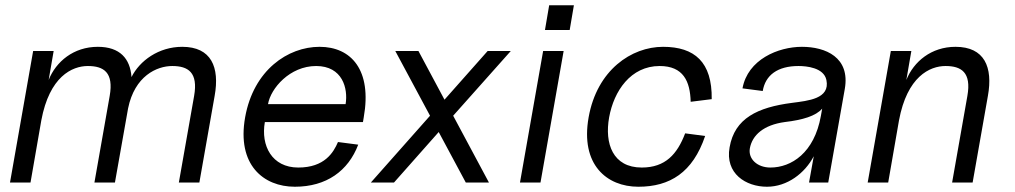

<svg xmlns="http://www.w3.org/2000/svg" viewBox="-20 -694 3860 730"><path d="M718 -329 660 0H738L796 -329C816 -439 783 -516 673 -516C583 -516 511 -463 480 -401C475 -471 436 -516 352 -516C260 -516 193 -460 165 -390L184 -500H106L18 0H96L137 -236C168 -403 254 -443 314 -443C374 -443 413 -419 397 -329L339 0H417L467 -282C492 -405 576 -443 635 -443C695 -443 734 -419 718 -329Z M1101 16C1221 16 1304 -44 1342 -144L1265 -154C1248 -114 1214 -57 1114 -57C1014 -57 971 -140 987 -230H1360L1363 -248C1395 -428 1315 -516 1195 -516C1075 -516 944 -428 912 -248C880 -68 981 16 1101 16ZM999 -298C1009 -358 1082 -443 1182 -443C1282 -443 1304 -358 1294 -298Z M1751 0H1839L1703 -254L1922 -500H1834L1670 -315L1571 -500H1483L1615 -254L1390 0H1478L1648 -192Z M1957 0H2035L2123 -500H2045ZM2052 -580H2146L2162 -674H2068Z M2407 16C2527 16 2614 -38 2661 -177L2585 -187C2555 -108 2510 -57 2420 -57C2310 -57 2278 -148 2296 -248C2314 -348 2378 -443 2488 -443C2578 -443 2604 -385 2606 -307L2686 -317C2688 -458 2621 -516 2501 -516C2381 -516 2250 -428 2218 -248C2186 -68 2287 16 2407 16Z M2896 16C2973 16 3040 -35 3074 -100L3056 0H3129L3192 -356C3213 -476 3119 -516 3029 -516C2939 -516 2823 -468 2803 -358L2880 -348C2890 -408 2936 -443 3016 -443C3046 -443 3112 -437 3122 -390C3137 -318 3052 -311 2992 -303C2860 -286 2773 -244 2754 -134C2736 -34 2816 16 2896 16ZM2831 -130C2840 -180 2883 -219 2964 -230C3032 -238 3082 -253 3106 -281L3101 -253C3076 -113 2989 -57 2909 -57C2859 -57 2824 -90 2831 -130Z M3658 -329 3600 0H3678L3736 -329C3756 -439 3723 -516 3613 -516C3521 -516 3454 -460 3426 -390L3445 -500H3367L3279 0H3357L3398 -236C3429 -403 3515 -443 3575 -443C3635 -443 3674 -419 3658 -329Z"/></svg>

Font: Uncut Sans
Style: Italic
Weight: 400
Italic angle: -10°
Designer: Kasper Nordkvist
Foundry: Uncut Type
Version: Version 1.111;FEAKit 1.0